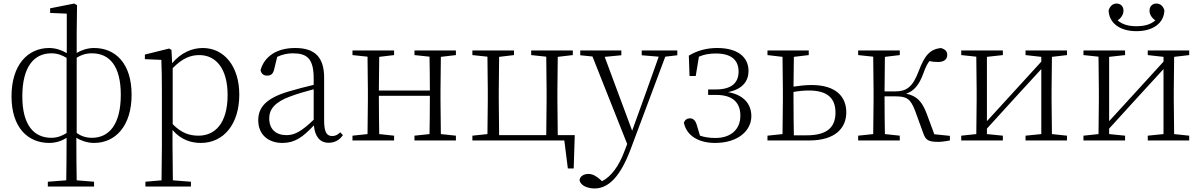

<svg xmlns="http://www.w3.org/2000/svg" viewBox="-20 -793 6781 1084"><path d="M511 14C632 14 723 -82 723 -258C723 -436 631 -522 511 -522C473 -522 437 -509 413 -494V-612L415 -764L399 -773L263 -746V-720L357 -716V-493C332 -508 297 -522 258 -522C137 -522 45 -427 45 -249C45 -72 138 14 258 14C297 14 332 1 356 -15C356 90 355 160 354 225L250 233V260H511V233L413 225C412 161 411 93 411 -15C435 0 472 14 511 14ZM356 -42C332 -27 305 -15 270 -15C172 -15 106 -86 106 -249C106 -416 172 -492 270 -492C305 -492 332 -481 356 -466ZM413 -467C436 -482 463 -492 499 -492C597 -492 662 -422 662 -258C662 -92 597 -15 499 -15C463 -15 436 -26 413 -42Z M1114 14C1242 14 1331 -91 1331 -259C1331 -418 1246 -522 1125 -522C1066 -522 1003 -497 952 -436L948 -511L935 -519L798 -485V-459L891 -455C893 -405 894 -347 894 -278V32L892 225L801 233V260H1058V233L956 225L954 32V-59C1003 -2 1061 14 1114 14ZM955 -408C1010 -465 1057 -482 1105 -482C1199 -482 1265 -406 1265 -257C1265 -92 1190 -27 1101 -27C1048 -27 1003 -43 955 -92Z M1836 13C1868 13 1896 -1 1916 -30L1901 -46C1885 -31 1873 -25 1856 -25C1826 -25 1810 -44 1810 -113V-354C1810 -473 1755 -522 1646 -522C1544 -522 1473 -476 1451 -397C1455 -377 1468 -366 1488 -366C1509 -366 1522 -375 1528 -402L1545 -472C1575 -486 1604 -492 1633 -492C1713 -492 1751 -463 1751 -350V-314C1705 -303 1655 -290 1608 -276C1484 -239 1438 -188 1438 -114C1438 -31 1497 14 1574 14C1645 14 1690 -19 1752 -85C1758 -23 1785 13 1836 13ZM1751 -117C1682 -51 1643 -30 1598 -30C1539 -30 1500 -62 1500 -125C1500 -175 1531 -217 1620 -249C1660 -264 1706 -277 1751 -289Z M2320 -482 2405 -473C2406 -419 2407 -341 2407 -282H2119L2121 -472L2205 -482V-508H1970V-482L2055 -473L2057 -283V-226L2055 -36L1970 -27V0H2205V-27L2121 -36C2120 -91 2119 -175 2119 -252H2407C2407 -175 2406 -90 2405 -36L2320 -27V0H2554V-27L2469 -36L2467 -226V-283L2469 -472L2554 -482V-508H2320Z M2647 0H3166L3186 158H3219L3225 -30H3129L3127 -226V-283L3129 -472L3214 -482V-508H2979V-482L3064 -473L3066 -283V-226L3064 -30H2798L2796 -226V-283L2798 -472L2882 -482V-508H2647V-482L2732 -473L2734 -283V-226L2732 -36L2647 -27Z M3603 -481 3699 -473 3626 -268 3549 -55 3394 -472 3488 -481V-508H3256V-481L3325 -474L3521 20L3505 62C3475 143 3431 204 3379 230L3369 221C3347 201 3325 189 3303 189C3278 189 3256 200 3252 223C3256 254 3296 271 3337 271C3416 271 3483 203 3541 48L3736 -473L3804 -481V-508H3603Z M4017 14C4150 14 4222 -58 4222 -137C4222 -206 4178 -258 4090 -273C4173 -289 4206 -336 4206 -392C4206 -473 4142 -522 4029 -522C3971 -522 3917 -508 3869 -479L3873 -364H3908L3926 -473C3956 -486 3986 -491 4021 -491C4107 -491 4149 -456 4150 -390C4150 -324 4109 -288 4021 -288H3978V-257H4024C4121 -257 4160 -210 4160 -140C4160 -61 4105 -14 4019 -14C3987 -14 3959 -18 3932 -27L3914 -87C3907 -112 3894 -125 3875 -125C3860 -125 3847 -117 3841 -100C3857 -24 3928 14 4017 14Z M4313 0H4549C4697 0 4758 -71 4758 -159C4758 -245 4702 -313 4562 -313C4528 -313 4494 -309 4460 -304L4462 -472L4546 -482V-508H4313V-482L4398 -472L4400 -283V-226L4398 -36L4313 -27ZM4460 -274C4489 -279 4518 -282 4547 -282C4650 -282 4697 -240 4697 -157C4697 -69 4643 -29 4533 -29H4462C4461 -84 4460 -169 4460 -226Z M5193 -40C5206 -2 5222 8 5278 8C5296 8 5322 4 5343 0V-26L5255 -35L5212 -151C5185 -223 5154 -252 5096 -264C5139 -279 5169 -311 5194 -381C5205 -412 5215 -432 5227 -448C5241 -445 5256 -443 5276 -443C5310 -443 5328 -458 5328 -483C5328 -504 5315 -516 5291 -522C5231 -514 5201 -482 5167 -392C5132 -298 5095 -277 5034 -277H4974L4976 -472L5060 -482V-508H4825V-482L4910 -473L4912 -283V-226L4910 -36L4825 -27V0H5060V-27L4976 -36C4975 -90 4974 -174 4974 -249H5035C5097 -249 5120 -237 5146 -169Z M5770 -482 5859 -472V-445L5692 -262L5552 -109V-472L5642 -482V-508H5407V-482L5492 -473L5494 -283V-226L5492 -36L5407 -27V0H5642V-27L5552 -36V-67L5715 -246L5859 -403V-36L5770 -27V0H6004V-27L5919 -36L5917 -226V-283L5919 -472L6004 -482V-508H5770Z M6396 -617C6492 -617 6552 -664 6554 -735C6547 -758 6532 -773 6508 -773C6487 -773 6470 -758 6470 -733C6470 -712 6482 -692 6503 -678C6475 -653 6437 -645 6396 -645C6356 -645 6318 -653 6290 -678C6311 -692 6323 -712 6323 -733C6323 -758 6306 -773 6284 -773C6262 -773 6247 -758 6239 -735C6241 -664 6301 -617 6396 -617ZM6460 -482 6549 -472V-445L6382 -262L6242 -109V-472L6332 -482V-508H6097V-482L6182 -473L6184 -283V-226L6182 -36L6097 -27V0H6332V-27L6242 -36V-67L6405 -246L6549 -403V-36L6460 -27V0H6694V-27L6609 -36L6607 -226V-283L6609 -472L6694 -482V-508H6460Z"/></svg>

Font: Noto Serif CJK SC ExtraLight
Style: Regular
Weight: 200
Designer: Ryoko NISHIZUKA 西塚涼子 (kana & ideographs); Frank Grießhammer (Latin, Greek & Cyrillic); Wenlong ZHANG 张文龙 (bopomofo); San
Foundry: Adobe
Version: Version 2.001;hotconv 1.1.0;makeotfexe 2.6.0